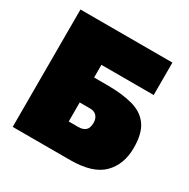

<svg xmlns="http://www.w3.org/2000/svg" viewBox="-160 -861 996 1010"><g transform="rotate(30 337.5 -356.5)"><path d="M395 0H46V-713H604.5V-516H287V-439H368Q460.5 -439 524 -421Q587.5 -403 620.2 -356.2Q653 -309.5 653 -223Q653 -121.5 592.2 -60.8Q531.5 0 395 0ZM287 -172H345Q373 -172 388.5 -185.5Q404 -199 404 -231.5Q404 -256.5 390 -272Q376 -287.5 351 -287.5H287Z"/></g></svg>

Font: Commissioner Black
Style: Regular
Weight: 900
Designer: Kostas Bartsokas
Foundry: Kostas Bartsokas
Version: Version 1.000; ttfautohint (v1.8.3)